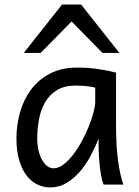

<svg xmlns="http://www.w3.org/2000/svg" viewBox="-20 -801 602 833"><path d="M393.1 -420.9Q387.2 -422.4 379.9 -423.8Q372.6 -425.3 362.5 -426.5Q352.5 -427.7 339.1 -428.7Q325.7 -429.7 307.6 -429.7Q259.8 -429.7 227.8 -410.4Q195.8 -391.1 176.8 -359.1Q157.7 -327.1 149.7 -285.6Q141.6 -244.1 141.6 -200.2Q141.6 -171.9 147.2 -148.2Q152.8 -124.5 162.6 -107.2Q172.4 -89.8 185.1 -80.3Q197.8 -70.8 212.4 -70.8Q233.9 -70.8 255.6 -87.4Q277.3 -104 297.4 -130.1Q317.4 -156.2 335 -188.7Q352.5 -221.2 365.5 -253.2Q378.4 -285.2 385.7 -313.5Q393.1 -341.8 393.1 -358.9ZM429.7 0Q424.3 -11.7 420.2 -32.2Q416 -52.7 413.3 -75.9Q410.6 -99.1 409.2 -122.1Q407.7 -145 407.7 -161.1V-200.2Q393.1 -162.1 372.8 -124.3Q352.5 -86.4 326.4 -56.2Q300.3 -25.9 268.1 -6.8Q235.8 12.2 197.8 12.2Q167 12.2 140.1 -1.5Q113.3 -15.1 93.5 -42Q73.7 -68.8 62.5 -108.6Q51.3 -148.4 51.3 -200.2Q51.3 -258.3 66.9 -313.7Q82.5 -369.1 114.7 -412.4Q147 -455.6 196.8 -481.7Q246.6 -507.8 314.9 -507.8Q362.3 -507.8 404.3 -501.7Q446.3 -495.6 483.4 -485.8V-258.8Q483.4 -166.5 492.2 -103.8Q501 -41 515.1 0ZM83 -571.3 249 -781.2H332L498 -571.3H424.8L290.5 -708L156.2 -571.3Z"/></svg>

Font: Andika Compact
Style: Regular
Weight: 400
Designer: Victor Gaultney, Annie Olsen, Julie Remington, Don Collingsworth, Eric Hays, Becca Hirsbrunner
Foundry: SIL International
Version: Version 5.000 ; LnSpcTght